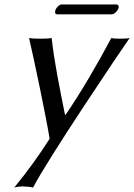

<svg xmlns="http://www.w3.org/2000/svg" viewBox="-20 -602 600 859"><path d="M110 -432C131 -343 187 -76 202 19C154 94 105 162 44 237C54 234 70 232 80 232C90 232 118 234 128 237C192 112 513 -365 560 -432C549 -429 526 -429 516 -429C506 -429 487 -429 478 -432C418 -319 344 -191 273 -88H271C247 -207 224 -318 211 -432C197 -429 175 -429 161 -429C148 -429 123 -429 110 -432ZM480 -538C493 -538 508 -556 511 -568C512 -574 510 -582 500 -582H255C244 -582 229 -565 227 -553C225 -546 227 -538 236 -538Z"/></svg>

Font: Libertinus Sans
Style: Italic
Weight: 400
Italic angle: -12°
Designer: Philipp H. Poll, Khaled Hosny
Foundry: Caleb Maclennan
Version: Version 7.050;RELEASE